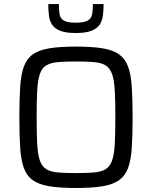

<svg xmlns="http://www.w3.org/2000/svg" viewBox="-20 -928 757 956"><path d="M358.1 8Q277.8 8 225.4 -0.6Q173 -9.3 142.7 -31.2Q112.4 -53.1 98.4 -92.6Q84.4 -132.2 80.4 -193.8Q76.4 -255.4 76.4 -344Q76.4 -432.6 80.4 -494.2Q84.4 -555.8 98.4 -595.4Q112.4 -634.9 142.7 -656.8Q173 -678.7 225.4 -687.4Q277.8 -696 358.1 -696Q438.4 -696 490.8 -687.4Q543.2 -678.7 573.5 -656.8Q603.8 -634.9 618.1 -595.4Q632.3 -555.8 636.3 -494.2Q640.3 -432.6 640.3 -344Q640.3 -255.4 636.3 -193.8Q632.3 -132.2 618.1 -92.6Q603.8 -53.1 573.5 -31.2Q543.2 -9.3 490.8 -0.6Q438.4 8 358.1 8ZM358.1 -66.2Q413.3 -66.2 449.3 -69.4Q485.2 -72.7 506.3 -85.8Q527.4 -98.9 538 -128.5Q548.5 -158.2 551.4 -210.1Q554.4 -262 554.4 -344Q554.4 -426 551.4 -477.9Q548.5 -529.8 538 -559.5Q527.4 -589.1 506.3 -602.2Q485.2 -615.3 449.3 -618.6Q413.3 -621.8 358.1 -621.8Q303.4 -621.8 267.5 -618.6Q231.6 -615.3 210.2 -602.2Q188.8 -589.1 178.5 -559.5Q168.2 -529.8 165.3 -477.9Q162.4 -426 162.4 -344Q162.4 -262 165.3 -210.1Q168.2 -158.2 178.5 -128.5Q188.8 -98.9 210.2 -85.8Q231.6 -72.7 267.5 -69.4Q303.4 -66.2 358.1 -66.2ZM357.4 -763.6Q308.6 -763.6 280.7 -774.4Q252.8 -785.1 239.9 -804.4Q227 -823.7 223.7 -850Q220.4 -876.3 220.4 -907.8H273.2Q273.2 -877.7 276.6 -856.9Q280.1 -836.2 297.8 -825.6Q315.6 -815 357.1 -815Q399 -815 416.8 -825.6Q434.7 -836.2 438.7 -856.9Q442.6 -877.7 442.6 -907.8H495.9Q495.9 -876.3 492.3 -850Q488.7 -823.7 475.6 -804.4Q462.5 -785.1 434.3 -774.4Q406.2 -763.6 357.4 -763.6Z"/></svg>

Font: Saira Thin
Style: Regular
Weight: 100
Designer: Hector Gatti with collaboration of the Omnibus-Type team
Foundry: Omnibus-Type
Version: Version 1.101